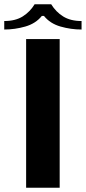

<svg xmlns="http://www.w3.org/2000/svg" viewBox="-78 -884 404 904"><path d="M45 -700H203V0H45ZM85 -864H163Q185 -828 219.5 -806.5Q254 -785 306 -785V-745Q256 -745 207 -759Q158 -773 129 -809H119Q90 -773 41 -759Q-8 -745 -58 -745V-785Q-5 -785 29.5 -807Q64 -829 85 -864Z"/></svg>

Font: Phudu Light
Style: Bold
Weight: 700
Version: Version 1.005;gftools[0.9.23]